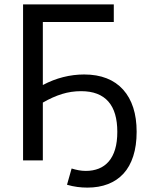

<svg xmlns="http://www.w3.org/2000/svg" viewBox="-20 -730 687 874"><path d="M85 0V-710H498V-630H175V-343Q220 -367 267.5 -379Q315 -391 363 -391Q421 -391 465.5 -373.5Q510 -356 540.5 -322Q571 -288 586.5 -240Q602 -192 602 -130Q602 -67 586.5 -19Q571 29 542 60.5Q513 92 471.5 108Q430 124 378 124Q355 124 332 121Q309 118 285 111L306 37Q322 42 338 45Q354 48 371 48Q403 48 429.5 37.5Q456 27 475 5Q494 -17 504 -50.5Q514 -84 514 -130Q514 -175 504 -209.5Q494 -244 473.5 -267.5Q453 -291 422 -303Q391 -315 349 -315Q304 -315 262 -302Q220 -289 175 -263V0Z"/></svg>

Font: Rising Sun
Style: Regular
Weight: 400
Designer: Matt McInerney, Pablo Impallari, Rodrigo Fuenzalida (Raleway font), Stephen Hutchings (Greek), Cristiano Sobral (main ch
Foundry: The Rising Sun Project Authors
Version: Version 4.327; ttfautohint (v1.8.4.7-5d5b-dirty)